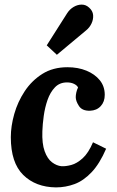

<svg xmlns="http://www.w3.org/2000/svg" viewBox="-20 -803 507 834"><path d="M273 -511Q319 -511 355.5 -496Q392 -481 413.5 -454.5Q435 -428 435 -391Q435 -361 417.5 -342Q400 -323 371 -322Q337 -321 323 -342.5Q309 -364 309 -381Q309 -390 311.5 -401.5Q314 -413 319 -423Q315 -432 302 -438.5Q289 -445 271 -445Q239 -445 218.5 -423.5Q198 -402 186.5 -369Q175 -336 170 -299.5Q165 -263 164 -233Q162 -179 174 -146Q186 -113 206 -98Q226 -83 247 -81Q266 -80 290 -86.5Q314 -93 339 -115.5Q364 -138 384 -185L441 -157Q413 -92 378 -55Q343 -18 304 -3.5Q265 11 223 11Q135 10 81 -43Q27 -96 27 -207Q27 -255 42 -308Q57 -361 87.5 -407Q118 -453 164 -482Q210 -511 273 -511ZM227 -565 183 -606 272 -746Q283 -763 300 -773Q317 -783 335 -783Q353 -783 367 -770Q383 -756 384.5 -737.5Q386 -719 377.5 -701Q369 -683 354 -671Z"/></svg>

Font: Lora
Style: Bold Italic
Weight: 700
Italic angle: -3°
Designer: Olga Karpushina, Alexei Vanyashin (Cyrillic)
Foundry: Cyreal
Version: Version 3.004